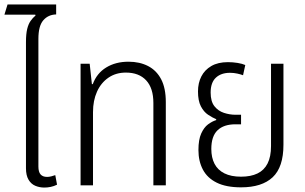

<svg xmlns="http://www.w3.org/2000/svg" viewBox="-23 -835 1375 865"><path d="M94 -448V-645Q94 -682 99.5 -704.5Q105 -727 115 -741Q125 -755 137 -765L136 -769H-3L11 -815H230V-770Q194 -769 172 -743.5Q150 -718 150 -660V-448ZM177 10Q155 10 136 2Q117 -6 105.5 -25.5Q94 -45 94 -77V-548H150V-85Q150 -60 160 -49Q170 -38 189 -38Q198 -38 208 -40.5Q218 -43 226 -46L234 -3Q220 4 205.5 7Q191 10 177 10Z M340 0V-548H381L391 -456H395Q413 -505 455.5 -531Q498 -557 556 -557Q606 -557 644 -537.5Q682 -518 703 -478Q724 -438 724 -375V0H668V-371Q668 -438 635.5 -473Q603 -508 544 -508Q499 -508 465.5 -485Q432 -462 414 -422Q396 -382 396 -330V0Z M1063 9Q996 9 953.5 -12Q911 -33 891 -71Q871 -109 871 -159Q871 -206 883.5 -233.5Q896 -261 914 -274.5Q932 -288 951 -294V-298Q934 -305 914.5 -318Q895 -331 882 -356Q869 -381 869 -423Q869 -461 884 -490.5Q899 -520 929 -537.5Q959 -555 1004 -555Q1026 -555 1047.5 -551.5Q1069 -548 1082 -542L1072 -496Q1062 -500 1046 -503.5Q1030 -507 1013 -507Q973 -507 949.5 -485Q926 -463 926 -418Q926 -378 943 -356.5Q960 -335 986 -326.5Q1012 -318 1038 -318H1063V-275H1038Q985 -275 957 -248Q929 -221 929 -164Q929 -125 943.5 -97Q958 -69 988 -54Q1018 -39 1063 -39Q1107 -39 1137 -53.5Q1167 -68 1182.5 -98.5Q1198 -129 1198 -177V-548H1254V-183Q1254 -82 1205.5 -36.5Q1157 9 1063 9Z"/></svg>

Font: Noto Sans Thai SemiCondensed Light
Style: Regular
Weight: 300
Width: 4
Designer: Monotype Design Team
Foundry: Monotype Imaging Inc.
Version: Version 2.001